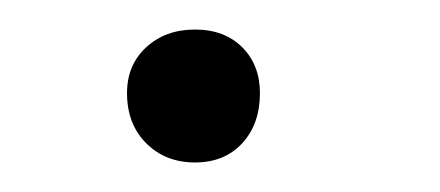

<svg xmlns="http://www.w3.org/2000/svg" viewBox="-20 -101 298 130"><path d="M156 -38Q156 -17 144 -4Q132 9 112 9Q92 9 79 -4Q66 -17 66 -38Q66 -57 79 -69Q92 -81 112 -81Q132 -81 144 -69Q156 -57 156 -38Z"/></svg>

Font: SUITE Light
Style: Regular
Weight: 300
Designer: Sun
Foundry: Sun
Version: Version 2.040